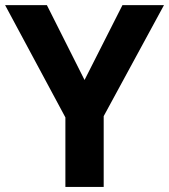

<svg xmlns="http://www.w3.org/2000/svg" viewBox="-20 -734 664 754"><path d="M387.2 0H236.8V-272.9L0 -713.9H164.1L312 -419.9L460.9 -713.9H624L387.2 -277.8Z"/></svg>

Font: Open Sans Hebrew
Style: Bold
Weight: 700
Foundry: Ascender Corporation, Yanek Iontef
Version: Version 2.001;PS 002.001;hotconv 1.0.70;makeotf.lib2.5.58329